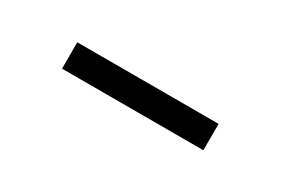

<svg xmlns="http://www.w3.org/2000/svg" viewBox="-8 -847 516 353"><g transform="rotate(30 250.0 -670.0)"><path d="M100 -642V-698H400V-642Z"/></g></svg>

Font: Iosevka SS04 Light
Style: Regular
Weight: 300
Monospace: yes
Designer: Belleve Invis
Foundry: Belleve Invis
Version: Version 19.0.0; ttfautohint (v1.8.4)